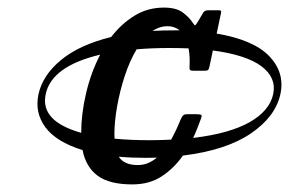

<svg xmlns="http://www.w3.org/2000/svg" viewBox="-20 -623 805 506"><path d="M719 -375Q706 -315.5 641 -271.2Q576 -227 462 -213Q439.5 -180.5 407 -158.8Q374.5 -137 328.5 -137Q268.5 -137 237.5 -159.8Q206.5 -182.5 197.5 -227.5Q128 -249 99.5 -287.8Q71 -326.5 81.5 -375Q92.5 -425 141 -465Q189.5 -505 273 -525.5Q299.5 -560 334.2 -581.5Q369 -603 412 -603Q444.5 -603 461.8 -590Q479 -577 488 -563Q492.5 -556 494.2 -556.5Q496 -557 501 -565L516 -590.5Q520 -596 529.5 -596H555Q561.5 -596 562.5 -594.2Q563.5 -592.5 562 -586.5L551 -534.5Q648.5 -518 689.8 -474.8Q731 -431.5 719 -375ZM436.5 -543Q445 -543 453.5 -543Q440 -554 421 -554Q401 -554 382 -541.5Q408.5 -543 436.5 -543ZM374.5 -253.5Q403.5 -253.5 431 -255Q438.5 -268.5 445 -282.5Q451.5 -296.5 457 -310Q460 -316.5 463 -319.2Q466 -322 473 -322H498Q509 -322 510.8 -319.5Q512.5 -317 509.5 -310Q505 -297.5 500 -284.8Q495 -272 489 -259.5Q585 -271 637.8 -301Q690.5 -331 700 -375Q709 -418 669.5 -448Q630 -478 541 -490L532 -447.5Q530.5 -440.5 528.2 -438.5Q526 -436.5 518 -436.5H490.5Q482.5 -436.5 480.8 -438.8Q479 -441 479.5 -447.5Q481 -474 477 -495.5Q452.5 -496.5 426 -496.5Q380 -496.5 340 -493Q321.5 -462 308.5 -422Q295.5 -382 288.5 -341.8Q281.5 -301.5 281.5 -269.5Q281.5 -263 282 -257.5Q324 -253.5 374.5 -253.5ZM100.5 -375Q85 -303.5 194 -273Q194 -322.5 206.8 -377Q219.5 -431.5 244 -479Q116 -448.5 100.5 -375ZM364 -207Q326.5 -207 293 -210Q307 -188 343 -188Q357.5 -188 370 -193.2Q382.5 -198.5 393.5 -207.5Q379 -207 364 -207Z"/></svg>

Font: Besley* Condensed Semi
Style: Italic
Weight: 600
Width: 3
Italic angle: -13°
Designer: Owen Earl
Foundry: indestructible type*
Version: Version 3.000; ttfautohint (v1.8.3)